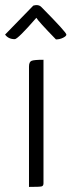

<svg xmlns="http://www.w3.org/2000/svg" viewBox="-57 -735 281 755"><path d="M74 -713Q82 -715 87 -715Q99 -715 107 -706Q204 -608 204 -599Q204 -593 191 -586.5Q178 -580 163 -580Q93 -652 86 -665Q13 -581 1 -581Q-24 -581 -37 -599ZM114 -14Q114 -4 106.5 -2Q99 0 57 0V-473Q57 -492 67.5 -496Q78 -500 114 -500Z"/></svg>

Font: Yanone Kaffeesatz Light
Style: Regular
Weight: 300
Designer: Yanone (Cyrillic: Daniel Pouzeot)
Foundry: Yanone
Version: Version 1.003;PS 001.003;hotconv 1.0.88;makeotf.lib2.5.64775